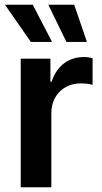

<svg xmlns="http://www.w3.org/2000/svg" viewBox="-20 -795 433 815"><path d="M68 0H198V-315C198 -390 251 -441 323 -441C339 -441 360 -439 373 -435V-548C361 -551 350 -553 337 -553C273 -553 222 -518 199 -448H194V-546H68ZM1 -775 111 -617H201L119 -775ZM185 -775 262 -617H349L295 -775Z"/></svg>

Font: Wafeq Semi Bold
Style: Regular
Weight: 600
Designer: Rasmus Andersson & Azza Alameddine
Foundry: Google & TypeTogether
Version: Version 3.000;January 28, 2025;FontCreator 15.0.0.3014 64-bi